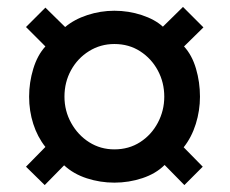

<svg xmlns="http://www.w3.org/2000/svg" viewBox="-20 -623 663 554"><path d="M109 -89 55 -142 111 -199Q88 -228 76 -265.5Q64 -303 64 -344Q64 -385 76 -424.5Q88 -464 111 -489L55 -545L111 -601L168 -545Q194 -567 232 -579.5Q270 -592 310 -592Q351 -592 389 -579.5Q427 -567 450 -546L508 -603L567 -544L511 -489Q534 -464 545.5 -425Q557 -386 557 -344Q557 -304 545 -265.5Q533 -227 510 -198L565 -142L512 -89L455 -147Q430 -122 391 -109Q352 -96 310 -96Q269 -96 230.5 -108.5Q192 -121 165 -146ZM310 -192Q352 -192 384.5 -213Q417 -234 435.5 -269Q454 -304 454 -344Q454 -385 435.5 -419.5Q417 -454 384.5 -475Q352 -496 310 -496Q270 -496 237 -475.5Q204 -455 185 -420.5Q166 -386 166 -344Q166 -303 185.5 -268Q205 -233 237.5 -212.5Q270 -192 310 -192Z"/></svg>

Font: Archivo SemiBold ExtraBold
Style: Regular
Weight: 800
Version: Version 2.001